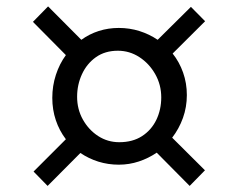

<svg xmlns="http://www.w3.org/2000/svg" viewBox="-20 -686 764 615"><path d="M191 -240Q170 -267.5 158.8 -301Q147.5 -334.5 147.5 -372.5Q147.5 -411 159 -446.2Q170.5 -481.5 191 -509.5L85.5 -616L134 -665.5L240.5 -558.5Q266 -577 296.5 -586.8Q327 -596.5 360.5 -596.5Q395 -596.5 426.8 -586.5Q458.5 -576.5 485 -558.5L591.5 -664L637 -618L533 -514.5Q554.5 -487.5 566.5 -453.5Q578.5 -419.5 578.5 -381.5Q578.5 -343 566 -308.2Q553.5 -273.5 531.5 -245L636.5 -140.5L587.5 -90.5L482 -197Q455.5 -179 424.8 -168.8Q394 -158.5 360.5 -158.5Q326.5 -158.5 295.2 -168.2Q264 -178 237.5 -196L132.5 -90.5L87.5 -136.5ZM362 -230.5Q405 -230.5 435 -250Q465 -269.5 480.8 -302.2Q496.5 -335 496.5 -374Q496.5 -414.5 477.2 -448.5Q458 -482.5 426.5 -503Q395 -523.5 357.5 -523.5Q316.5 -523.5 287.2 -502.8Q258 -482 242.5 -448.2Q227 -414.5 227 -376Q227 -336 245.5 -303Q264 -270 294.5 -250.2Q325 -230.5 362 -230.5Z"/></svg>

Font: Merriweather 60pt Medium
Style: Regular
Weight: 500
Version: Version 2.100